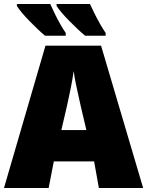

<svg xmlns="http://www.w3.org/2000/svg" viewBox="-20 -947 741 967"><path d="M478 0 454 -134H251L225 0H0L209 -717H489L701 0ZM387 -411Q382 -435 375 -465Q368 -495 361.5 -527.5Q355 -560 351 -589Q345 -545 335 -496.5Q325 -448 317 -412L289 -292H415ZM433 -927Q443 -905 456.5 -878Q470 -851 484.5 -825.5Q499 -800 512 -781V-767H409Q393 -780 371.5 -800Q350 -820 328.5 -842Q307 -864 290 -884Q273 -904 265 -917V-927ZM233 -927Q243 -905 256 -878Q269 -851 283.5 -825.5Q298 -800 311 -781V-767H207Q191 -780 170 -800Q149 -820 127.5 -842Q106 -864 89.5 -884Q73 -904 65 -917V-927Z"/></svg>

Font: Noto Sans Display Black
Style: Regular
Weight: 900
Designer: Monotype Design Team
Foundry: Monotype Imaging Inc.
Version: Version 2.003